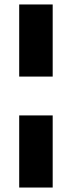

<svg xmlns="http://www.w3.org/2000/svg" viewBox="-20 -740 321 860"><path d="M66 -397V-720H216V-397ZM66 100V-223H216V100Z"/></svg>

Font: DM Sans 20pt Black
Style: Regular
Weight: 900
Version: Version 4.004;gftools[0.9.30]